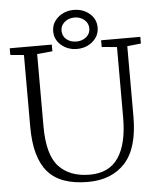

<svg xmlns="http://www.w3.org/2000/svg" viewBox="-62 -991 893 1059"><g transform="rotate(-5 385.0 -462.0)"><path d="M16 0ZM739 -721 663 -713V-324Q663 -149 588.5 -67.5Q514 14 382 14Q229 14 160 -66.5Q91 -147 91 -316V-714L16 -721V-758H249V-721L164 -713V-313Q164 -155 224.5 -90Q285 -25 396 -25Q503 -25 554.5 -101.5Q606 -178 606 -324V-713L522 -721V-758H739ZM509 -830Q509 -784 473 -753Q437 -722 386 -722Q335 -722 299 -753Q263 -784 263 -830Q263 -876 299 -907Q335 -938 386 -938Q437 -938 473 -907.5Q509 -877 509 -830ZM309 -830Q309 -800 331 -781.5Q353 -763 386 -763Q418 -763 440.5 -781.5Q463 -800 463 -829Q463 -858 440.5 -877Q418 -896 386 -896Q354 -896 331.5 -877Q309 -858 309 -830Z"/></g></svg>

Font: Martel UltraLight
Style: Regular
Weight: 250
Designer: Dan Reynolds
Foundry: Dan Reynolds
Version: Version 1.001; ttfautohint (v1.1) -l 5 -r 5 -G 72 -x 0 -D la